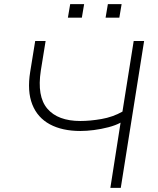

<svg xmlns="http://www.w3.org/2000/svg" viewBox="-20 -902 757 922"><path d="M510 0 559 -313Q535 -300 500.5 -291Q466 -282 431 -277.5Q396 -273 366 -273Q279 -273 219.5 -305Q160 -337 135 -400.5Q110 -464 125 -557L149 -705H199L176 -563Q157 -439 207.5 -380Q258 -321 366 -321Q413 -321 467.5 -330.5Q522 -340 568 -366L622 -705H672L560 0ZM487 -817 498 -882H564L553 -817ZM306 -817 317 -882H384L373 -817Z"/></svg>

Font: Nunito Sans 7pt ExtraLight
Style: Italic
Weight: 250
Italic angle: -9°
Designer: Vernon Adams
Foundry: Vernon Adams
Version: Version 3.101;gftools[0.9.27]